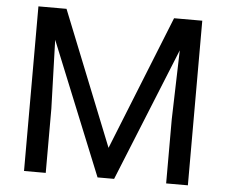

<svg xmlns="http://www.w3.org/2000/svg" viewBox="-52 -791 1003 851"><g transform="rotate(5 449.5 -366.0)"><path d="M210 -732.4 449.2 -134.8 688.5 -732.4H814V0H717.3V-285.2L726.1 -592.8L485.8 0H412.1L171.9 -591.3L181.6 -285.2V0H85V-732.4Z"/></g></svg>

Font: Roboto2
Style: Regular
Weight: 400
Designer: Google
Foundry: Google
Version: Version 2.000981-w3; 2014; ttfautohint (v1.1) -l 5 -r 24 -G 